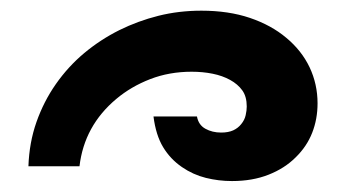

<svg xmlns="http://www.w3.org/2000/svg" viewBox="-20 -926 642 356"><path d="M410.2 -590.3Q385.3 -590.3 361.6 -596.2Q337.9 -602.1 317.4 -616.2Q295.9 -630.9 282.5 -653.1Q269 -675.3 264.6 -710H345.2Q348.1 -694.3 360.8 -687.3Q373.5 -680.2 390.1 -680.2Q403.3 -680.2 412.4 -684.3Q421.4 -688.5 427.2 -695.8Q433.6 -703.6 435.5 -712.4Q437.5 -721.2 437.5 -728.5Q437.5 -747.1 429.2 -758.5Q420.9 -770 406.7 -777.8Q392.6 -785.6 374.3 -789.3Q356 -793 335.4 -793Q293.9 -793 258.5 -779.3Q223.1 -765.6 195.8 -742.7Q136.2 -692.9 127.4 -617.7H32.7Q34.2 -661.6 47.6 -699.7Q61 -737.8 83.5 -770Q106.4 -802.7 136.2 -827.6Q166 -852.5 201.2 -870.1Q235.8 -887.2 273.7 -896.7Q311.5 -906.2 353.5 -906.2Q403.8 -906.2 443.4 -892.8Q482.9 -879.4 510.7 -856Q539.1 -832.5 554 -801.3Q568.8 -770 568.8 -734.4Q568.8 -705.1 558.8 -679.7Q548.8 -654.3 528.3 -634.3Q507.8 -613.8 478 -602.1Q448.2 -590.3 410.2 -590.3Z"/></svg>

Font: Hack
Style: Bold
Weight: 700
Monospace: yes
Designer: Christopher Simpkins
Foundry: Christopher Simpkins
Version: Version 2.017